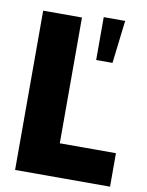

<svg xmlns="http://www.w3.org/2000/svg" viewBox="-89 -863 707 926"><g transform="rotate(10 265.0 -400.0)"><path d="M515 0H50V-780H240V-164H515ZM423 -590H343V-800H448Z"/></g></svg>

Font: Tanohe Sans ExtraBold
Style: Regular
Weight: 800
Designer: Village Type and Design LLC & Cristiano Sobral
Foundry: Cooper Hewitt Smithsonian Design Museum
Version: Version 1.00;September 29, 2021;FontCreator 13.0.0.2655 64-b